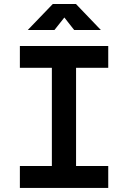

<svg xmlns="http://www.w3.org/2000/svg" viewBox="-20 -918 626 938"><path d="M77.1 0V-106.9H233.4V-586.9H77.1V-693.4H508.8V-586.9H351.6V-106.9H508.8V0ZM115.7 -771.5 237.8 -898.4H351.1L472.7 -771.5H342.3L294.4 -832.5L246.1 -771.5Z"/></svg>

Font: CaskaydiaCove NFP SemiBold
Style: Regular
Weight: 600
Designer: Aaron Bell
Foundry: Saja Typeworks
Version: Version 2111.001; VTT 6.35;Nerd Fonts 3.1.1